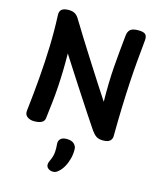

<svg xmlns="http://www.w3.org/2000/svg" viewBox="-152 -897 1094 1309"><g transform="rotate(15 394.5 -242.5)"><path d="M209 -36Q206 -14 186.5 -4.5Q167 5 134 5Q107 5 87 -9Q67 -23 70 -52Q84 -172 93.5 -287Q103 -402 106.5 -514Q110 -626 105 -737Q104 -764 119.5 -776.5Q135 -789 169 -789Q195 -789 213 -778.5Q231 -768 245 -742Q254 -728 270.5 -701Q287 -674 310 -636.5Q333 -599 362 -554Q391 -509 423 -458Q455 -407 490 -353.5Q525 -300 560 -246Q559 -316 560.5 -376Q562 -436 566 -491.5Q570 -547 575.5 -603Q581 -659 587 -720Q590 -749 606 -763.5Q622 -778 663 -778Q702 -778 714 -764Q726 -750 723 -723Q715 -643 708.5 -568Q702 -493 697.5 -414Q693 -335 690 -243.5Q687 -152 686 -37Q686 -17 671.5 -3.5Q657 10 622 10Q592 10 574.5 -2Q557 -14 540 -38Q503 -93 473.5 -138Q444 -183 417.5 -223.5Q391 -264 364 -305.5Q337 -347 306.5 -394.5Q276 -442 238 -501Q239 -439 237.5 -380.5Q236 -322 232.5 -265Q229 -208 222.5 -151Q216 -94 209 -36ZM327 114Q325 92 339 78Q353 64 382 64Q418 64 435 80.5Q452 97 452 118Q453 152 444.5 184.5Q436 217 421.5 243Q407 269 389 285Q376 297 367.5 300.5Q359 304 347 304Q329 304 315 293.5Q301 283 301 266Q301 257 305 246.5Q309 236 315 223Q326 197 328 171Q330 145 327 114Z"/></g></svg>

Font: Playpen Sans SemiBold
Style: Regular
Weight: 600
Designer: Laura Meseguer, Veronika Burian, José Scaglione
Foundry: TypeTogether
Version: Version 1.001